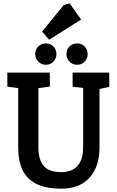

<svg xmlns="http://www.w3.org/2000/svg" viewBox="-20 -1126 703 1150"><path d="M347 4Q253 4 196 -25.5Q139 -55 114 -109.5Q89 -164 89 -241V-598L24 -607V-691H278L279 -608L210 -598V-244Q210 -170 241.5 -132.5Q273 -95 348 -95Q388 -95 417 -110.5Q446 -126 462 -159.5Q478 -193 478 -245V-599L415 -607V-691H634L635 -606L576 -593V-241Q576 -166 549 -110.5Q522 -55 471 -25.5Q420 4 347 4ZM442 -738Q414 -738 396 -757Q378 -776 378 -802Q378 -829 396 -847.5Q414 -866 442 -866Q469 -866 487 -847.5Q505 -829 505 -802Q505 -776 487 -757Q469 -738 442 -738ZM255 -738Q228 -738 209.5 -757Q191 -776 191 -802Q191 -829 209.5 -847.5Q228 -866 255 -866Q282 -866 300 -847.5Q318 -829 318 -802Q318 -776 300 -757Q282 -738 255 -738ZM274 -888 232 -937 362 -1096 397 -1106 466 -1009Z"/></svg>

Font: Kreon Light SemiBold
Style: Regular
Weight: 600
Version: Version 2.002